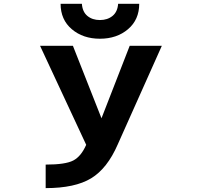

<svg xmlns="http://www.w3.org/2000/svg" viewBox="-20 -972 1040 1004"><path d="M296.9 -952.1H408.2Q411.1 -910.2 437 -888.7Q462.9 -867.2 502.4 -867.2Q542 -867.2 568.4 -888.7Q594.7 -910.2 597.7 -952.1H708Q708 -869.1 649.4 -819.3Q590.8 -769.5 502.4 -769.5Q414.1 -769.5 355.5 -819.3Q296.9 -869.1 296.9 -952.1ZM510.7 -353.5 658.2 -732.4H826.2L595.7 -216.8Q541 -90.8 456.5 -39.6Q372.1 11.7 218.8 11.7V-111.3Q322.3 -111.3 363.3 -132.8Q404.3 -154.3 430.7 -214.8L189.5 -732.4H361.3Z"/></svg>

Font: GenEi Gothic M Regular
Style: Bold
Weight: 700
Designer: o_tamon (Modified); [Source Han Sans]
Ryoko NISHIZUKA  (kana & ideographs); Paul D. Hunt (Latin, Greek & Cyrillic); Wenl
Version: Version 1.1a;Original Version 1.004